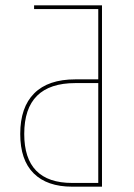

<svg xmlns="http://www.w3.org/2000/svg" viewBox="-20 -701 505 721"><path d="M363 0H251Q157 0 106.5 -50Q56 -100 56 -198Q56 -298 108.5 -350.5Q161 -403 263 -403H349V-667H108V-681H363ZM349 -14V-389H263Q71 -389 71 -198Q71 -14 251 -14Z"/></svg>

Font: Fira Sans Compressed Hair
Style: Regular
Weight: 100
Width: 1
Designer: bBox Type GmbH & Carrois Corporate GbR & Edenspiekermann AG
Foundry: bBox Type GmbH & Carrois Corporate GbR & Edenspiekermann AG
Version: Version 4.301